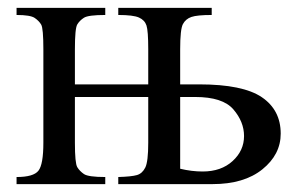

<svg xmlns="http://www.w3.org/2000/svg" viewBox="-20 -467 763 487"><path d="M170 -253H356V-342Q356 -389 351.5 -402.5Q347 -416 332.5 -422.5Q318 -429 280 -429V-447H517V-429Q480 -429 465.5 -424Q451 -419 444 -406Q437 -393 437 -342V-253H485Q596 -253 644 -220.5Q692 -188 692 -128Q692 -75 645.5 -37.5Q599 0 519 0H280V-18Q314 -19 327.5 -23Q341 -27 348.5 -42Q356 -57 356 -105V-221H170V-105Q170 -53 176 -43Q182 -33 193 -25.5Q204 -18 247 -18V0H22V-18Q65 -18 77.5 -34Q90 -50 90 -105V-342Q90 -395 84.5 -404.5Q79 -414 68 -421.5Q57 -429 22 -429V-447H247V-429Q204 -429 193 -422Q182 -415 176 -405Q170 -395 170 -342ZM437 -39Q466 -32 494 -32Q541 -32 570 -58.5Q599 -85 599 -122Q599 -158 572 -189.5Q545 -221 475 -221H437Z"/></svg>

Font: New Athena Unicode
Style: Regular
Weight: 400
Designer: J. Rusten 1997; rev. by R. Hancock 2001, 2002, rev. by D. Mastronarde 2002-2021
Foundry: GreekKeys New Athena Unicode
Version: Version 5.008